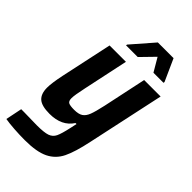

<svg xmlns="http://www.w3.org/2000/svg" viewBox="-279 -795 1080 1080"><g transform="rotate(45 261.0 -255.0)"><path d="M-4 193 16 95H38Q120 97 142 97Q200 97 225.5 88Q251 79 262.5 55Q274 31 287 -29Q290 -44 295 -66H287Q244 1 147 1Q84 1 58.5 -22Q33 -45 33 -94Q33 -130 48 -202L114 -510H244L187 -242Q172 -173 172 -149Q172 -126 184 -119.5Q196 -113 229 -113Q264 -113 282 -125Q300 -137 310.5 -164.5Q321 -192 334 -251L389 -510H520L421 -50Q400 50 374.5 102Q349 154 298 179Q247 204 153 204Q112 204 68 201Q24 198 -4 193ZM179 -576 180 -583 294 -714H419L478 -583L477 -576H397L350 -656L272 -576Z"/></g></svg>

Font: Saira Semi Condensed SemiBold
Style: Italic
Weight: 600
Width: 4
Italic angle: -12°
Designer: Hector Gatti with collaboration of the Omnibus-Type team
Foundry: Omnibus-Type
Version: Version 1.001; ttfautohint (v1.8)